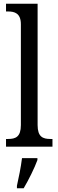

<svg xmlns="http://www.w3.org/2000/svg" viewBox="-20 -780 310 1021"><path d="M12 0H259V-41H248C208 -41 180 -52 180 -115V-760H12V-719H23C57 -719 91 -710 91 -651V-115C91 -52 63 -41 23 -41H12ZM70 208V221H106C131 179 164 113 179 71V61H97C91 110 80 163 70 208Z"/></svg>

Font: Noto Serif Lao Condensed
Style: Regular
Weight: 400
Width: 3
Designer: Monotype Design Team
Foundry: Monotype Imaging Inc.
Version: Version 2.003